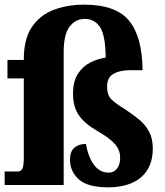

<svg xmlns="http://www.w3.org/2000/svg" viewBox="-25 -793 707 823"><path d="M438 10Q350 10 312.5 -24.5Q275 -59 275 -108Q275 -144 294 -160Q313 -176 343 -176Q354 -118 378.5 -85.5Q403 -53 442 -53Q462 -53 476 -69.5Q490 -86 490 -118Q490 -149 469 -174Q448 -199 398 -228Q340 -261 314 -297.5Q288 -334 288 -391Q288 -444 308.5 -476Q329 -508 361 -524.5Q393 -541 428 -546Q427 -641 404 -676.5Q381 -712 338 -712Q299 -712 273.5 -679Q248 -646 248 -570V0H-5V-58H52Q63 -58 70 -68Q77 -78 77 -120V-457H7V-536H77V-538Q77 -626 111.5 -677Q146 -728 204.5 -750.5Q263 -773 336 -773Q472 -773 528.5 -704Q585 -635 586 -492H529Q489 -492 461.5 -476.5Q434 -461 434 -422Q434 -385 452.5 -367Q471 -349 512 -324Q542 -304 569.5 -282Q597 -260 613.5 -229.5Q630 -199 630 -157Q630 -76 579.5 -33Q529 10 438 10Z"/></svg>

Font: Noto Serif Thai Condensed Black
Style: Regular
Weight: 900
Width: 3
Designer: Monotype Design Team
Foundry: Monotype Imaging Inc.
Version: Version 2.002; ttfautohint (v1.8.4.7-5d5b)